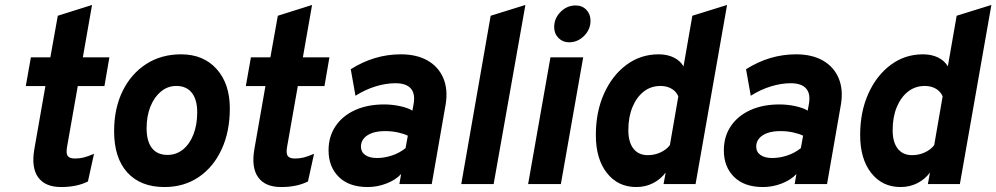

<svg xmlns="http://www.w3.org/2000/svg" viewBox="-20 -742 4016 774"><path d="M226.5 12Q162 12 133.8 -27.2Q105.5 -66.5 118.5 -141L163 -395H84L104.5 -511H183L213 -678.5L351 -722L314 -511H421L401 -395H293.5L250.5 -151Q245.5 -124 252.8 -113.5Q260 -103 282.5 -103Q300.5 -103 317 -107Q333.5 -111 359 -122L334.5 -10.5Q290 12 226.5 12Z M643 12Q546.5 12 493.2 -46.8Q440 -105.5 440 -213Q440 -305 474.2 -374.8Q508.5 -444.5 569.2 -483.8Q630 -523 710 -523Q800 -523 853.2 -463.8Q906.5 -404.5 906.5 -305Q906.5 -211 873.2 -139.5Q840 -68 780.8 -28Q721.5 12 643 12ZM655 -117.5Q690.5 -117.5 717.5 -139.2Q744.5 -161 759.8 -200Q775 -239 775 -289.5Q775 -340.5 753.2 -368Q731.5 -395.5 691 -395.5Q656 -395.5 629 -373.2Q602 -351 586.5 -312.8Q571 -274.5 571 -225Q571 -172.5 592.5 -145Q614 -117.5 655 -117.5Z M1113.5 12Q1049 12 1020.8 -27.2Q992.5 -66.5 1005.5 -141L1050 -395H971L991.5 -511H1070L1100 -678.5L1238 -722L1201 -511H1308L1288 -395H1180.5L1137.5 -151Q1132.5 -124 1139.8 -113.5Q1147 -103 1169.5 -103Q1187.5 -103 1204 -107Q1220.5 -111 1246 -122L1221.5 -10.5Q1177 12 1113.5 12Z M1462.5 12Q1387 12 1345.8 -28.8Q1304.5 -69.5 1304.5 -136Q1304.5 -191.5 1332.5 -233.2Q1360.5 -275 1411 -298Q1461.5 -321 1529 -321Q1560.5 -321 1592.2 -314.2Q1624 -307.5 1642.5 -296L1646.5 -318Q1655.5 -362 1637 -384.2Q1618.5 -406.5 1574 -406.5Q1536 -406.5 1494.2 -393.8Q1452.5 -381 1413 -356L1394 -463Q1441.5 -493 1491.8 -508Q1542 -523 1596 -523Q1660 -523 1704 -497.8Q1748 -472.5 1767.2 -426.8Q1786.5 -381 1776.5 -321L1720.5 0H1590L1597 -40.5Q1575.5 -17 1538.5 -2.5Q1501.5 12 1462.5 12ZM1499.5 -105Q1529.5 -105 1560.2 -115.2Q1591 -125.5 1615 -145L1624 -195Q1607.5 -203 1583.8 -208.2Q1560 -213.5 1532.5 -213.5Q1502 -213.5 1480.2 -205.8Q1458.5 -198 1446.8 -184Q1435 -170 1435 -151Q1435 -129.5 1452.2 -117.2Q1469.5 -105 1499.5 -105Z M1839.5 0 1958 -678.5 2098 -722 1970 0Z M2109 0 2199 -511H2331L2241 0ZM2274 -571.5Q2248.5 -571.5 2231.2 -589Q2214 -606.5 2214 -633Q2214 -668 2239.8 -694Q2265.5 -720 2300.5 -720Q2327 -720 2343.8 -702.5Q2360.5 -685 2360.5 -658.5Q2360.5 -623.5 2334.8 -597.5Q2309 -571.5 2274 -571.5Z M2545 12Q2471 12 2426.5 -44.8Q2382 -101.5 2382 -197.5Q2382 -291 2415 -364.5Q2448 -438 2505.2 -480.5Q2562.5 -523 2635 -523Q2669.5 -523 2695.5 -510.5Q2721.5 -498 2735.5 -474.5L2771 -678.5L2911 -722L2784 0H2655L2663.5 -46.5Q2643 -19 2612.2 -3.5Q2581.5 12 2545 12ZM2591.5 -116.5Q2618.5 -116.5 2642.5 -127.5Q2666.5 -138.5 2680.5 -157L2714.5 -353.5Q2706 -373.5 2687 -384.5Q2668 -395.5 2642.5 -395.5Q2604 -395.5 2575 -372.8Q2546 -350 2529.5 -310Q2513 -270 2513 -217Q2513 -169 2533.5 -142.8Q2554 -116.5 2591.5 -116.5Z M3056 12Q2980.5 12 2939.2 -28.8Q2898 -69.5 2898 -136Q2898 -191.5 2926 -233.2Q2954 -275 3004.5 -298Q3055 -321 3122.5 -321Q3154 -321 3185.8 -314.2Q3217.5 -307.5 3236 -296L3240 -318Q3249 -362 3230.5 -384.2Q3212 -406.5 3167.5 -406.5Q3129.5 -406.5 3087.8 -393.8Q3046 -381 3006.5 -356L2987.5 -463Q3035 -493 3085.2 -508Q3135.5 -523 3189.5 -523Q3253.5 -523 3297.5 -497.8Q3341.5 -472.5 3360.8 -426.8Q3380 -381 3370 -321L3314 0H3183.5L3190.5 -40.5Q3169 -17 3132 -2.5Q3095 12 3056 12ZM3093 -105Q3123 -105 3153.8 -115.2Q3184.5 -125.5 3208.5 -145L3217.5 -195Q3201 -203 3177.2 -208.2Q3153.5 -213.5 3126 -213.5Q3095.5 -213.5 3073.8 -205.8Q3052 -198 3040.2 -184Q3028.5 -170 3028.5 -151Q3028.5 -129.5 3045.8 -117.2Q3063 -105 3093 -105Z M3610.5 12Q3536.5 12 3492 -44.8Q3447.5 -101.5 3447.5 -197.5Q3447.5 -291 3480.5 -364.5Q3513.5 -438 3570.8 -480.5Q3628 -523 3700.5 -523Q3735 -523 3761 -510.5Q3787 -498 3801 -474.5L3836.5 -678.5L3976.5 -722L3849.5 0H3720.5L3729 -46.5Q3708.5 -19 3677.8 -3.5Q3647 12 3610.5 12ZM3657 -116.5Q3684 -116.5 3708 -127.5Q3732 -138.5 3746 -157L3780 -353.5Q3771.5 -373.5 3752.5 -384.5Q3733.5 -395.5 3708 -395.5Q3669.5 -395.5 3640.5 -372.8Q3611.5 -350 3595 -310Q3578.5 -270 3578.5 -217Q3578.5 -169 3599 -142.8Q3619.5 -116.5 3657 -116.5Z"/></svg>

Font: Overpass ExtraBold
Style: Italic
Weight: 800
Italic angle: -10°
Designer: Delve Withrington, Dave Bailey, Thomas Jockin
Foundry: Delve Fonts LLC
Version: Version 4.000